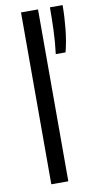

<svg xmlns="http://www.w3.org/2000/svg" viewBox="-91 -849 454 889"><g transform="rotate(-10 135.5 -404.0)"><path d="M75.5 0V-808H155.5V0ZM200.5 -590Q207.5 -644 209.5 -700.8Q211.5 -757.5 211.5 -808H271Q271 -755.5 265.2 -698Q259.5 -640.5 246.5 -590Z"/></g></svg>

Font: Encode Sans Condensed Thin
Style: Regular
Weight: 400
Version: Version 3.002